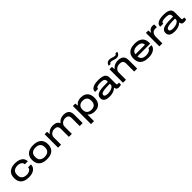

<svg xmlns="http://www.w3.org/2000/svg" viewBox="608 -2929 5320 5320"><g transform="rotate(-45 3268.0 -269.5)"><path d="M365 12Q265 12 195.5 -18.5Q126 -49 90 -110.5Q54 -172 54 -264Q54 -355 90 -416Q126 -477 195.5 -508Q265 -539 365 -539Q426 -539 478.5 -525.5Q531 -512 570.5 -485Q610 -458 631.5 -418Q653 -378 653 -325H536Q536 -366 512 -393Q488 -420 449 -433.5Q410 -447 365 -447Q308 -447 265 -428Q222 -409 198.5 -371Q175 -333 175 -274V-254Q175 -195 199 -156.5Q223 -118 266.5 -99Q310 -80 369 -80Q413 -80 452 -94Q491 -108 515.5 -135.5Q540 -163 540 -203H653Q653 -149 631 -108.5Q609 -68 569.5 -41.5Q530 -15 478 -1.5Q426 12 365 12Z M1072 12Q973 12 903.5 -19Q834 -50 797.5 -111.5Q761 -173 761 -264Q761 -355 797.5 -416Q834 -477 903.5 -508Q973 -539 1072 -539Q1172 -539 1241.5 -508Q1311 -477 1347.5 -416Q1384 -355 1384 -264Q1384 -173 1347.5 -111.5Q1311 -50 1241.5 -19Q1172 12 1072 12ZM1072 -80Q1130 -80 1173 -99Q1216 -118 1239.5 -156.5Q1263 -195 1263 -254V-274Q1263 -333 1239.5 -371Q1216 -409 1173 -428Q1130 -447 1072 -447Q1015 -447 972 -428Q929 -409 905.5 -371Q882 -333 882 -274V-254Q882 -195 905.5 -156.5Q929 -118 972 -99Q1015 -80 1072 -80Z M1512 0V-527H1606L1614 -435H1623Q1652 -476 1688.5 -498Q1725 -520 1765 -529.5Q1805 -539 1843 -539Q1917 -539 1965.5 -514.5Q2014 -490 2035 -435H2044Q2073 -475 2110 -497.5Q2147 -520 2187.5 -529.5Q2228 -539 2266 -539Q2335 -539 2381.5 -517Q2428 -495 2452 -449.5Q2476 -404 2476 -331V0H2359V-311Q2359 -349 2349 -374.5Q2339 -400 2321 -414.5Q2303 -429 2278.5 -434.5Q2254 -440 2225 -440Q2181 -440 2141.5 -420.5Q2102 -401 2077 -366.5Q2052 -332 2052 -286V0H1936V-311Q1936 -349 1926 -374.5Q1916 -400 1898 -414.5Q1880 -429 1855.5 -434.5Q1831 -440 1801 -440Q1757 -440 1717.5 -420.5Q1678 -401 1653.5 -366.5Q1629 -332 1629 -286V0Z M2619 184V-527H2713L2723 -443H2731Q2767 -495 2819.5 -517Q2872 -539 2938 -539Q3021 -539 3080.5 -508.5Q3140 -478 3172.5 -417Q3205 -356 3205 -264Q3205 -172 3173 -110.5Q3141 -49 3083.5 -18.5Q3026 12 2946 12Q2903 12 2865 2.5Q2827 -7 2796 -25Q2765 -43 2743 -70H2736V184ZM2914 -87Q2966 -87 3004.5 -105.5Q3043 -124 3064 -161.5Q3085 -199 3085 -255V-271Q3085 -329 3063.5 -366Q3042 -403 3003 -421.5Q2964 -440 2911 -440Q2858 -440 2818.5 -421Q2779 -402 2757 -364.5Q2735 -327 2735 -269V-258Q2735 -215 2747.5 -182.5Q2760 -150 2784 -129Q2808 -108 2840.5 -97.5Q2873 -87 2914 -87Z M3528 12Q3482 12 3442.5 4.5Q3403 -3 3373 -20.5Q3343 -38 3326 -67.5Q3309 -97 3309 -140Q3309 -204 3344.5 -240Q3380 -276 3444.5 -292Q3509 -308 3594.5 -311.5Q3680 -315 3779 -315V-342Q3779 -382 3762.5 -405Q3746 -428 3709 -437.5Q3672 -447 3610 -447Q3559 -447 3523 -439Q3487 -431 3468 -416.5Q3449 -402 3449 -382V-367H3333Q3332 -371 3331.5 -375.5Q3331 -380 3331 -385Q3331 -432 3363.5 -466.5Q3396 -501 3460.5 -520Q3525 -539 3621 -539Q3711 -539 3772.5 -522Q3834 -505 3865 -466Q3896 -427 3896 -360V-119Q3896 -99 3903.5 -89.5Q3911 -80 3930 -80H3980V-4Q3968 1 3943.5 6.5Q3919 12 3893 12Q3851 12 3829 0Q3807 -12 3798 -32Q3789 -52 3786 -76H3778Q3751 -48 3711 -28Q3671 -8 3624.5 2Q3578 12 3528 12ZM3554 -80Q3590 -80 3629.5 -88.5Q3669 -97 3703 -112.5Q3737 -128 3758 -151Q3779 -174 3779 -204V-238Q3661 -238 3582.5 -230.5Q3504 -223 3465.5 -202.5Q3427 -182 3427 -143Q3427 -118 3445.5 -104.5Q3464 -91 3493.5 -85.5Q3523 -80 3554 -80Z M4056 0V-527H4150L4158 -435H4167Q4196 -476 4233.5 -498Q4271 -520 4312.5 -529.5Q4354 -539 4392 -539Q4465 -539 4513.5 -517Q4562 -495 4587 -449.5Q4612 -404 4612 -331V0H4495V-311Q4495 -349 4484.5 -374.5Q4474 -400 4455.5 -414.5Q4437 -429 4411 -434.5Q4385 -440 4353 -440Q4307 -440 4266 -420.5Q4225 -401 4199 -366.5Q4173 -332 4173 -286V0ZM4112 -610Q4115 -636 4129 -662.5Q4143 -689 4170.5 -706Q4198 -723 4238 -723Q4273 -723 4306.5 -713.5Q4340 -704 4372 -693.5Q4404 -683 4433 -683Q4456 -683 4467 -695.5Q4478 -708 4482 -723H4549Q4548 -696 4532 -669.5Q4516 -643 4488.5 -625.5Q4461 -608 4421 -608Q4389 -608 4355 -618.5Q4321 -629 4289 -639Q4257 -649 4228 -649Q4204 -649 4192.5 -636.5Q4181 -624 4177 -610Z M5050 12Q4951 12 4880.5 -17.5Q4810 -47 4772 -108Q4734 -169 4734 -263Q4734 -355 4771 -416.5Q4808 -478 4878.5 -508.5Q4949 -539 5047 -539Q5150 -539 5218.5 -508Q5287 -477 5321 -419Q5355 -361 5355 -282V-233H4857Q4859 -177 4884 -143.5Q4909 -110 4953.5 -95Q4998 -80 5055 -80Q5086 -80 5116.5 -87.5Q5147 -95 5172 -108Q5197 -121 5213 -139.5Q5229 -158 5232 -180H5350Q5350 -143 5331 -108.5Q5312 -74 5274.5 -47Q5237 -20 5181 -4Q5125 12 5050 12ZM4857 -314H5231Q5231 -351 5216 -376Q5201 -401 5175.5 -416.5Q5150 -432 5116.5 -439.5Q5083 -447 5047 -447Q4994 -447 4952.5 -432.5Q4911 -418 4886.5 -388.5Q4862 -359 4857 -314Z M5482 0V-527H5576L5584 -431H5592Q5601 -457 5620.5 -481.5Q5640 -506 5671.5 -522.5Q5703 -539 5746 -539Q5763 -539 5780 -536.5Q5797 -534 5810 -530V-427H5750Q5707 -427 5678 -412Q5649 -397 5632 -371.5Q5615 -346 5607 -317Q5599 -288 5599 -258V0Z M6082 12Q6036 12 5996.5 4.5Q5957 -3 5927 -20.5Q5897 -38 5880 -67.5Q5863 -97 5863 -140Q5863 -204 5898.5 -240Q5934 -276 5998.5 -292Q6063 -308 6148.5 -311.5Q6234 -315 6333 -315V-342Q6333 -382 6316.5 -405Q6300 -428 6263 -437.5Q6226 -447 6164 -447Q6113 -447 6077 -439Q6041 -431 6022 -416.5Q6003 -402 6003 -382V-367H5887Q5886 -371 5885.5 -375.5Q5885 -380 5885 -385Q5885 -432 5917.5 -466.5Q5950 -501 6014.5 -520Q6079 -539 6175 -539Q6265 -539 6326.5 -522Q6388 -505 6419 -466Q6450 -427 6450 -360V-119Q6450 -99 6457.5 -89.5Q6465 -80 6484 -80H6534V-4Q6522 1 6497.5 6.5Q6473 12 6447 12Q6405 12 6383 0Q6361 -12 6352 -32Q6343 -52 6340 -76H6332Q6305 -48 6265 -28Q6225 -8 6178.5 2Q6132 12 6082 12ZM6108 -80Q6144 -80 6183.5 -88.5Q6223 -97 6257 -112.5Q6291 -128 6312 -151Q6333 -174 6333 -204V-238Q6215 -238 6136.5 -230.5Q6058 -223 6019.5 -202.5Q5981 -182 5981 -143Q5981 -118 5999.5 -104.5Q6018 -91 6047.5 -85.5Q6077 -80 6108 -80Z"/></g></svg>

Font: Archivo Expanded Medium
Style: Regular
Weight: 500
Width: 7
Designer: Hector Gatti
Foundry: Omnibus-Type
Version: Version 2.001